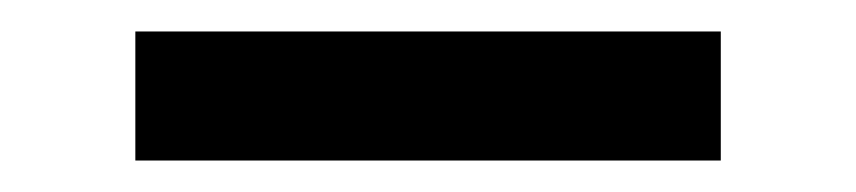

<svg xmlns="http://www.w3.org/2000/svg" viewBox="-20 -339 544 122"><path d="M438 -237H66V-319H438Z"/></svg>

Font: Sora
Style: Regular
Weight: 400
Designer: Jonathan Barnbrook, Julián Moncada
Foundry: Barnbrook Fonts
Version: Version 2.000